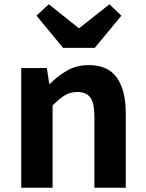

<svg xmlns="http://www.w3.org/2000/svg" viewBox="-20 -878 681 898"><path d="M79.3 0V-559.8H199L210.4 -485.9H213.2Q249.5 -522.2 293.7 -547.9Q337.9 -573.5 395.2 -573.5Q485.6 -573.5 526.9 -514.3Q568.2 -455 568.2 -349.1V0H421.5V-330.9Q421.5 -396 402.5 -421.9Q383.5 -447.7 342.1 -447.7Q307.9 -447.7 282.6 -431.9Q257.3 -416 226 -385.1V0ZM275.1 -654.2 150.5 -804.8 208.2 -857.9 347.6 -747.1H351.6L491.7 -857.9L547.8 -804.8L423.3 -654.2Z"/></svg>

Font: Noto Sans TC
Style: Regular
Weight: 100
Designer: Ryoko NISHIZUKA 西塚涼子 (kana, bopomofo & ideographs); Paul D. Hunt (Latin, Greek & Cyrillic); Sandoll Communications 산돌커뮤니
Foundry: Adobe
Version: Version 2.004;hotconv 1.0.118;makeotfexe 2.5.65603